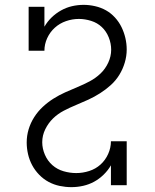

<svg xmlns="http://www.w3.org/2000/svg" viewBox="-20 -763 640 791"><path d="M274 8Q250 8 226 3Q202 -2 180.5 -13.5Q159 -25 141.5 -43Q124 -61 112.5 -82.5Q101 -104 95.5 -128Q90 -152 90 -176Q90 -204 98 -230.5Q106 -257 121 -280.5Q136 -304 156.5 -323Q177 -342 200 -356.5Q223 -371 248.5 -382.5Q274 -394 299.5 -404.5Q325 -415 349.5 -428Q374 -441 394 -460Q414 -479 426 -505Q438 -531 438 -558Q438 -584 428 -609Q418 -634 399.5 -651.5Q381 -669 355.5 -677Q330 -685 305 -685Q278 -685 252 -676Q226 -667 206 -649Q186 -631 174.5 -606Q163 -581 163 -554H98V-735H163V-653Q175 -674 192.5 -691Q210 -708 231.5 -720Q253 -732 276.5 -737.5Q300 -743 325 -743Q348 -743 372 -737.5Q396 -732 416.5 -720.5Q437 -709 453.5 -691Q470 -673 480.5 -651.5Q491 -630 496.5 -606.5Q502 -583 502 -559Q502 -532 494 -505Q486 -478 471.5 -454.5Q457 -431 436.5 -412.5Q416 -394 392.5 -379Q369 -364 344 -352.5Q319 -341 293.5 -330.5Q268 -320 243 -307Q218 -294 198.5 -275Q179 -256 166.5 -230.5Q154 -205 154 -177Q154 -151 165 -125.5Q176 -100 196 -82.5Q216 -65 242 -57.5Q268 -50 294 -50Q321 -50 347.5 -58.5Q374 -67 394 -85Q414 -103 425.5 -128.5Q437 -154 437 -181H502V0H437V-82Q425 -61 407 -43.5Q389 -26 368 -14.5Q347 -3 323 2.5Q299 8 274 8Z"/></svg>

Font: Iosevka Etoile Light
Style: Regular
Weight: 300
Designer: Belleve Invis
Foundry: Belleve Invis
Version: Version 25.0.1; ttfautohint (v1.8.4)